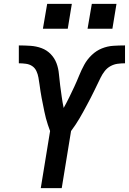

<svg xmlns="http://www.w3.org/2000/svg" viewBox="-20 -969 664 989"><path d="M190 0 238 -294Q232 -310 226.5 -326.5Q221 -343 216.5 -360Q212 -377 208.5 -394.5Q205 -412 201.5 -429.5Q198 -447 194.5 -464.5Q191 -482 188.5 -499.5Q186 -517 183.5 -534.5Q181 -552 178 -569.5Q175 -587 167.5 -603Q160 -619 146 -628.5Q132 -638 113.5 -640.5Q95 -643 77 -643V-735Q107 -735 137 -733Q167 -731 194 -721Q221 -711 241 -690.5Q261 -670 271 -643.5Q281 -617 283.5 -587.5Q286 -558 290 -528.5Q294 -499 298 -470Q302 -441 308 -413Q323 -440 336.5 -467.5Q350 -495 363 -523Q376 -551 387.5 -579.5Q399 -608 414 -635.5Q429 -663 452.5 -685.5Q476 -708 504.5 -719.5Q533 -731 562.5 -733Q592 -735 622 -735Q622 -735 622 -735Q622 -735 622 -735H624V-643Q605 -643 586 -640.5Q567 -638 549.5 -628.5Q532 -619 519.5 -603Q507 -587 498.5 -569.5Q490 -552 481.5 -534.5Q473 -517 464.5 -499.5Q456 -482 447 -464.5Q438 -447 428.5 -429.5Q419 -412 409.5 -394.5Q400 -377 390 -360Q380 -343 369 -326.5Q358 -310 346 -294L298 0ZM559 -821H431L453 -949H580ZM329 -821H201L223 -949H350Z"/></svg>

Font: Iosevka SS04 Semibold Extended
Style: Italic
Weight: 600
Width: 7
Italic angle: -9°
Monospace: yes
Designer: Belleve Invis
Foundry: Belleve Invis
Version: Version 19.0.0; ttfautohint (v1.8.4)